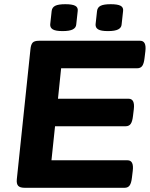

<svg xmlns="http://www.w3.org/2000/svg" viewBox="-20 -894 713 914"><path d="M98 0Q75 0 66.5 -9.5Q58 -19 60 -40L125 -660Q127 -681 135 -690.5Q143 -700 166 -700H647Q678 -700 672 -650L668 -617Q665 -591 657 -580Q649 -569 633 -569H271L256 -424H592Q623 -424 617 -374L613 -341Q610 -315 602 -304Q594 -293 578 -293H242L225 -131H587Q618 -131 612 -81L608 -48Q605 -22 597 -11Q589 0 573 0ZM494 -746Q461 -746 447.5 -754Q434 -762 435 -778L442 -842Q444 -859 459 -866.5Q474 -874 507 -874Q540 -874 554 -866.5Q568 -859 566 -842L559 -778Q558 -762 542.5 -754Q527 -746 494 -746ZM278 -746Q245 -746 231.5 -754Q218 -762 219 -778L226 -842Q228 -859 243 -866.5Q258 -874 291 -874Q324 -874 338 -866.5Q352 -859 350 -842L343 -778Q342 -762 326.5 -754Q311 -746 278 -746Z"/></svg>

Font: Asap Expanded Expanded Regular
Style: Bold Italic
Weight: 700
Width: 7
Italic angle: -6°
Designer: Pablo Cosgaya
Foundry: Omnibus-Type
Version: Version 3.001; ttfautohint (v1.8.4.7-5d5b)